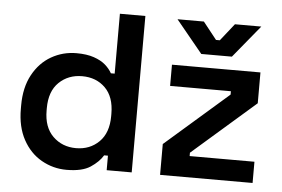

<svg xmlns="http://www.w3.org/2000/svg" viewBox="-51 -771 1259 856"><g transform="rotate(5 579.0 -343.0)"><path d="M275 14Q215 14 163 -15.5Q111 -45 80 -102Q49 -159 49 -239V-255Q49 -335 80 -392Q111 -449 162.5 -478.5Q214 -508 275 -508Q321 -508 353 -497Q385 -486 404.5 -469Q424 -452 435 -432H452V-700H566V0H454V-65H437Q419 -35 382 -10.5Q345 14 275 14ZM309 -86Q371 -86 412 -126.5Q453 -167 453 -242V-252Q453 -328 412.5 -368Q372 -408 309 -408Q247 -408 205.5 -368Q164 -328 164 -252V-242Q164 -167 205.5 -126.5Q247 -86 309 -86ZM693 0V-138L975 -384V-399H703V-494H1099V-356L817 -110V-95H1107V0ZM829 -553 710 -698H828L889 -621H906L967 -698H1085L966 -553Z"/></g></svg>

Font: Space Grotesk SemiBold
Style: Regular
Weight: 600
Designer: Florian Karsten
Foundry: Florian Karsten
Version: Version 2.000